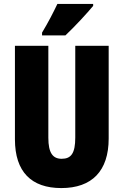

<svg xmlns="http://www.w3.org/2000/svg" viewBox="-20 -947 628 977"><path d="M454 -917V-927H272C251 -883 226 -834 194 -781V-767H313C363 -814 426 -883 454 -917ZM533 -242V-714H363V-247C363 -167 342 -139 294 -139C249 -139 226 -168 226 -246V-714H56V-238C56 -72 140 10 292 10C448 10 533 -77 533 -242Z"/></svg>

Font: Noto Sans Arabic ExtCond Blk
Style: Regular
Weight: 900
Width: 2
Designer: Monotype Design Team, Nadine Chahine, Nizar Qandah and Khaled Hosny
Foundry: Monotype Imaging Inc.
Version: Version 2.012